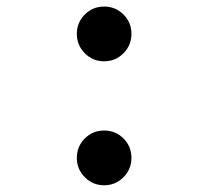

<svg xmlns="http://www.w3.org/2000/svg" viewBox="-20 -547 626 577"><path d="M293 9.8Q258.8 9.8 234.9 -14.4Q210.9 -38.6 210.9 -72.3Q210.9 -106.9 234.9 -130.9Q258.8 -154.8 293 -154.8Q327.1 -154.8 351.1 -130.9Q375 -106.9 375 -72.3Q375 -38.6 351.1 -14.4Q327.1 9.8 293 9.8ZM293 -362.8Q258.8 -362.8 234.9 -387Q210.9 -411.1 210.9 -445.3Q210.9 -479.5 234.9 -503.4Q258.8 -527.3 293 -527.3Q327.1 -527.3 351.1 -503.4Q375 -479.5 375 -445.3Q375 -411.1 351.1 -387Q327.1 -362.8 293 -362.8Z"/></svg>

Font: Cascadia Mono PL SemiBold
Style: Regular
Weight: 600
Monospace: yes
Designer: Aaron Bell
Foundry: Saja Typeworks
Version: Version 2404.023; ttfautohint (v1.8.4)